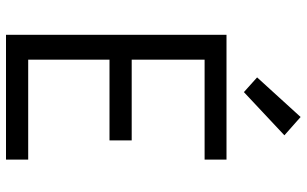

<svg xmlns="http://www.w3.org/2000/svg" viewBox="-211 -811 1022 640"><g transform="rotate(90 300.0 -491.0)"><path d="M96 0V-735H512V-662H179V-419H448V-345H179V-74H512V0ZM287 -793 238 -837 370 -982 431 -928Z"/></g></svg>

Font: Iosevka Aile
Style: Regular
Weight: 400
Designer: Belleve Invis
Foundry: Belleve Invis
Version: Version 28.0.1; ttfautohint (v1.8.4)